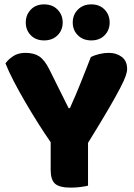

<svg xmlns="http://www.w3.org/2000/svg" viewBox="-20 -851 614 879"><path d="M562 -535Q562 -523 555.5 -503.5Q549 -484 529.5 -446.5Q510 -409 475 -349Q440 -289 383 -197V-1Q372 2 349.5 5Q327 8 304 8Q252 8 232 -10Q212 -28 212 -73V-200Q186 -237 156 -284.5Q126 -332 97 -381.5Q68 -431 43.5 -478Q19 -525 5 -561Q18 -579 40.5 -594Q63 -609 96 -609Q135 -609 159.5 -593Q184 -577 206 -533L294 -356H300Q314 -387 325.5 -414Q337 -441 348 -468.5Q359 -496 370.5 -525Q382 -554 396 -590Q414 -599 436 -604Q458 -609 478 -609Q513 -609 537.5 -590.5Q562 -572 562 -535ZM267 -748Q267 -713 243.5 -689.5Q220 -666 182 -666Q144 -666 121 -689.5Q98 -713 98 -748Q98 -783 121 -807Q144 -831 182 -831Q220 -831 243.5 -807Q267 -783 267 -748ZM482 -748Q482 -713 459 -689.5Q436 -666 398 -666Q360 -666 336.5 -689.5Q313 -713 313 -748Q313 -783 336.5 -807Q360 -831 398 -831Q436 -831 459 -807Q482 -783 482 -748Z"/></svg>

Font: Baloo Da 2 ExtraBold
Style: Regular
Weight: 800
Designer: Noopur Datye, Sulekha Rajkumar and Ek Type
Foundry: Ek Type
Version: Version 1.640;hotconv 1.0.111;makeotfexe 2.5.65597; ttfautoh